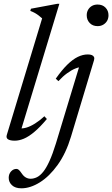

<svg xmlns="http://www.w3.org/2000/svg" viewBox="-20 -733 593 1014"><path d="M202.5 -636Q193.5 -644 184.5 -651Q175.5 -658 165 -664Q154.5 -670 140 -675.5L143.5 -687L283 -713H293.5L89.5 -41L83 -55.5Q98.5 -53 119.8 -59.2Q141 -65.5 165.2 -80.8Q189.5 -96 214.5 -119L227.5 -104.5Q191.5 -61.5 161.2 -36.2Q131 -11 105.8 -0.5Q80.5 10 58 10Q34 10 22.5 2.8Q11 -4.5 16 -20.5ZM438 -652.5Q438 -668.5 445.2 -681.2Q452.5 -694 465.2 -701.5Q478 -709 495.5 -709Q521.5 -709 537.2 -692.8Q553 -676.5 553 -652.5Q553 -636 545.8 -623.2Q538.5 -610.5 525.5 -602.8Q512.5 -595 495.5 -595Q469.5 -595 453.8 -611.5Q438 -628 438 -652.5ZM355 -11.5Q328.5 76.5 284.8 137.5Q241 198.5 190.5 230Q140 261.5 93 261.5Q60.5 261.5 43.2 245.2Q26 229 26 206Q26 186 38.2 172.5Q50.5 159 67 159Q73.5 159 79.8 164.5Q86 170 95.5 184Q105 198 116.8 204.5Q128.5 211 141.5 211Q158.5 211 175.2 202.8Q192 194.5 208.5 174Q225 153.5 241.5 117Q258 80.5 275.5 24L401 -390L414.5 -379Q399 -379.5 378.2 -371.2Q357.5 -363 334.5 -346.2Q311.5 -329.5 288.5 -304.5L274.5 -317.5Q307 -363.5 335.5 -391.5Q364 -419.5 390.8 -432.5Q417.5 -445.5 443.5 -445.5Q457 -445.5 465.2 -442Q473.5 -438.5 476.5 -431.8Q479.5 -425 476.5 -415Z"/></svg>

Font: Newsreader 24pt
Style: Italic
Weight: 400
Italic angle: -17°
Designer: Hugues Gentile
Foundry: Production Type
Version: Version 1.003